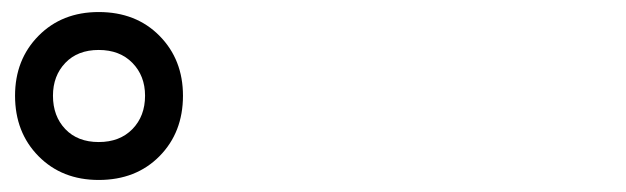

<svg xmlns="http://www.w3.org/2000/svg" viewBox="-20 -875 1040 319"><path d="M144 -576Q83 -576 44 -615.5Q5 -655 5 -716Q5 -776 44 -815.5Q83 -855 144 -855Q206 -855 245 -815.5Q284 -776 284 -716Q284 -655 245 -615.5Q206 -576 144 -576ZM144 -639Q179 -639 200 -660.5Q221 -682 221 -716Q221 -749 200 -770.5Q179 -792 144 -792Q109 -792 88.5 -770.5Q68 -749 68 -716Q68 -682 88.5 -660.5Q109 -639 144 -639Z"/></svg>

Font: Murecho Medium
Style: Regular
Weight: 500
Designer: Neil Summerour
Foundry: Positype
Version: Version 1.010; ttfautohint (v1.8.3)